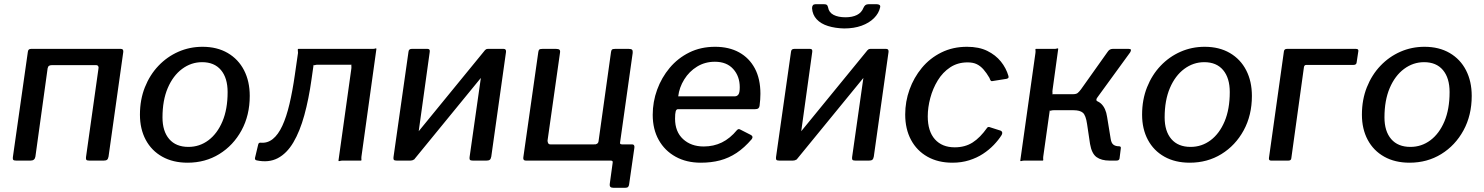

<svg xmlns="http://www.w3.org/2000/svg" viewBox="-20 -762 7043 911"><path d="M57 0Q46 0 43 -3.5Q40 -7 41 -16L112 -515Q113 -530 127 -530H554Q566 -530 565 -516L495 -19Q493 -8 488 -4Q483 0 472 0H404Q393 0 390 -3.5Q387 -7 388 -16L447 -435Q449 -443 446 -448Q443 -453 435 -453H227Q218 -453 213 -450Q208 -447 206 -438L148 -19Q145 0 125 0Z M870 10Q801 10 750 -18.5Q699 -47 671.5 -98.5Q644 -150 644 -218Q644 -289 667.5 -348Q691 -407 732 -450Q773 -493 826.5 -516.5Q880 -540 941 -540Q1010 -540 1060.5 -510.5Q1111 -481 1138 -428.5Q1165 -376 1165 -307Q1165 -215 1126 -143.5Q1087 -72 1020.5 -31Q954 10 870 10ZM874 -65Q927 -65 969 -96.5Q1011 -128 1035.5 -186Q1060 -244 1060 -325Q1060 -392 1028.5 -429.5Q997 -467 939 -467Q887 -467 844 -435Q801 -403 776 -344.5Q751 -286 751 -205Q751 -139 783 -102Q815 -65 874 -65Z M1198 -1Q1188 -3 1190 -13L1205 -76Q1207 -86 1217 -85Q1249 -82 1274.5 -102.5Q1300 -123 1319.5 -165Q1339 -207 1353.5 -268.5Q1368 -330 1379 -407L1394 -511Q1394 -520 1393 -525Q1392 -530 1396 -530H1748Q1757 -530 1761 -532Q1765 -534 1766 -530L1695 -19Q1694 -11 1695 -5.5Q1696 0 1692 0H1605Q1597 0 1592 2Q1587 4 1586 0L1647 -436Q1648 -445 1647 -450Q1646 -455 1650 -455H1487Q1479 -455 1474 -453Q1469 -451 1468 -455L1458 -385Q1445 -292 1424 -215.5Q1403 -139 1372 -86.5Q1341 -34 1298 -11.5Q1255 11 1198 -1Z M2019 -516 1950 -19Q1947 0 1927 0H1863Q1852 0 1849 -3.5Q1846 -7 1847 -16L1918 -515Q1919 -530 1933 -530H2009Q2021 -530 2019 -516ZM2381 -516 2311 -19Q2309 -8 2304 -4Q2299 0 2288 0H2224Q2213 0 2210 -3.5Q2207 -7 2208 -16L2279 -515Q2281 -530 2294 -530H2370Q2382 -530 2381 -516ZM2282 -525 2335 -482 1944 -4 1892 -48Z M2475 0Q2461 0 2463 -15L2534 -514Q2535 -523 2538.5 -526.5Q2542 -530 2553 -530H2619Q2630 -530 2634.5 -526Q2639 -522 2637 -511L2578 -95Q2578 -88 2581 -82.5Q2584 -77 2591 -77H2798Q2807 -76 2813 -80Q2819 -84 2820 -92L2879 -514Q2880 -523 2883.5 -526.5Q2887 -530 2898 -530H2964Q2975 -530 2979 -526Q2983 -522 2982 -511L2912 -14Q2910 0 2898 0ZM2890 129Q2871 129 2873 112L2887 10Q2889 0 2878 0H2833L2843 -77H2919L2922 -87Q2920 -77 2931 -77H2979Q2992 -77 2990 -61L2965 113Q2964 121 2960 125Q2956 129 2947 129Z M3305 10Q3237 10 3185.5 -18.5Q3134 -47 3105.5 -98Q3077 -149 3077 -217Q3077 -279 3098 -336.5Q3119 -394 3157.5 -440Q3196 -486 3250.5 -513Q3305 -540 3373 -540Q3439 -540 3487 -513.5Q3535 -487 3561.5 -437.5Q3588 -388 3588 -317Q3588 -304 3587 -289.5Q3586 -275 3584 -260Q3583 -252 3578 -248Q3573 -244 3563 -244H3197Q3189 -244 3186 -233.5Q3183 -223 3183 -199Q3183 -137 3221 -102Q3259 -67 3319 -67Q3366 -67 3405 -86Q3444 -105 3477 -145Q3482 -150 3486 -149.5Q3490 -149 3495 -146L3542 -122Q3556 -115 3547 -102Q3512 -61 3475 -36.5Q3438 -12 3396.5 -1Q3355 10 3305 10ZM3467 -305Q3477 -305 3483.5 -313.5Q3490 -322 3490 -348Q3490 -400 3459 -434.5Q3428 -469 3372 -469Q3325 -469 3287.5 -446Q3250 -423 3226.5 -385Q3203 -347 3198 -305Z M3834 -516 3765 -19Q3762 0 3742 0H3678Q3667 0 3664 -3.5Q3661 -7 3662 -16L3733 -515Q3734 -530 3748 -530H3824Q3836 -530 3834 -516ZM4196 -516 4126 -19Q4124 -8 4119 -4Q4114 0 4103 0H4039Q4028 0 4025 -3.5Q4022 -7 4023 -16L4094 -515Q4096 -530 4109 -530H4185Q4197 -530 4196 -516ZM4097 -525 4150 -482 3759 -4 3707 -48ZM3985 -627Q3943 -628 3909 -638.5Q3875 -649 3855 -670.5Q3835 -692 3833 -723Q3833 -732 3837 -737Q3841 -742 3849 -742H3890Q3899 -742 3903 -739Q3907 -736 3909 -727Q3913 -703 3935 -691.5Q3957 -680 3992 -680Q4024 -680 4046 -691Q4068 -702 4077 -725Q4081 -734 4086.5 -738Q4092 -742 4101 -742H4140Q4148 -742 4153 -738.5Q4158 -735 4156 -727Q4150 -699 4127 -676Q4104 -653 4068 -640Q4032 -627 3985 -627Z M4568 -540Q4625 -540 4664.5 -520.5Q4704 -501 4729 -470Q4754 -439 4765 -401Q4766 -395 4764.5 -392.5Q4763 -390 4756 -388L4687 -377Q4683 -376 4680 -380.5Q4677 -385 4675 -392Q4661 -416 4646.5 -432.5Q4632 -449 4614.5 -457.5Q4597 -466 4571 -466Q4524 -466 4488.5 -442.5Q4453 -419 4429.5 -380.5Q4406 -342 4394 -297Q4382 -252 4382 -210Q4382 -139 4416 -101Q4450 -63 4510 -63Q4559 -63 4595 -86Q4631 -109 4664 -156Q4669 -162 4678 -158L4728 -142Q4732 -141 4734.5 -135.5Q4737 -130 4733 -122Q4718 -98 4695.5 -74.5Q4673 -51 4644 -32Q4615 -13 4578.5 -1.5Q4542 10 4499 10Q4431 10 4380.5 -18.5Q4330 -47 4302.5 -98.5Q4275 -150 4275 -219Q4275 -280 4295.5 -337Q4316 -394 4354 -440Q4392 -486 4446.5 -513Q4501 -540 4568 -540Z M4821 0 4893 -511Q4894 -520 4893 -525Q4892 -530 4895 -530H4983Q4991 -530 4995.5 -532Q5000 -534 5001 -530L4974 -334Q4973 -326 4974 -320.5Q4975 -315 4971 -315H5097L5130 -292Q5182 -291 5204.5 -270Q5227 -249 5233 -207L5250 -103Q5253 -83 5263 -75.5Q5273 -68 5289 -68Q5300 -68 5298 -58L5292 -10Q5291 -5 5287.5 -2.5Q5284 0 5276 0H5245Q5206 0 5183 -16.5Q5160 -33 5152 -79L5138 -173Q5132 -215 5118 -227Q5104 -239 5074 -239H4979Q4971 -239 4966.5 -237Q4962 -235 4961 -239L4930 -19Q4929 -11 4930 -5.5Q4931 0 4927 0H4840Q4832 0 4827 2Q4822 4 4821 0ZM5070 -273V-315Q5086 -315 5093 -320.5Q5100 -326 5109 -338L5234 -514Q5239 -522 5245 -526Q5251 -530 5259 -530H5336Q5345 -530 5346 -525.5Q5347 -521 5342 -513L5187 -300Q5176 -286 5189 -280Z M5625 10Q5556 10 5505 -18.5Q5454 -47 5426.5 -98.5Q5399 -150 5399 -218Q5399 -289 5422.5 -348Q5446 -407 5487 -450Q5528 -493 5581.5 -516.5Q5635 -540 5696 -540Q5765 -540 5815.5 -510.5Q5866 -481 5893 -428.5Q5920 -376 5920 -307Q5920 -215 5881 -143.5Q5842 -72 5775.5 -31Q5709 10 5625 10ZM5629 -65Q5682 -65 5724 -96.5Q5766 -128 5790.5 -186Q5815 -244 5815 -325Q5815 -392 5783.5 -429.5Q5752 -467 5694 -467Q5642 -467 5599 -435Q5556 -403 5531 -344.5Q5506 -286 5506 -205Q5506 -139 5538 -102Q5570 -65 5629 -65Z M6011 0Q5999 0 6001 -13L6072 -519Q6074 -530 6086 -530H6414Q6420 -530 6423 -527.5Q6426 -525 6425 -519L6417 -466Q6416 -454 6402 -454H6178Q6169 -454 6167 -444L6107 -11Q6106 0 6093 0Z M6668 10Q6599 10 6548 -18.5Q6497 -47 6469.5 -98.5Q6442 -150 6442 -218Q6442 -289 6465.5 -348Q6489 -407 6530 -450Q6571 -493 6624.5 -516.5Q6678 -540 6739 -540Q6808 -540 6858.5 -510.5Q6909 -481 6936 -428.5Q6963 -376 6963 -307Q6963 -215 6924 -143.5Q6885 -72 6818.5 -31Q6752 10 6668 10ZM6672 -65Q6725 -65 6767 -96.5Q6809 -128 6833.5 -186Q6858 -244 6858 -325Q6858 -392 6826.5 -429.5Q6795 -467 6737 -467Q6685 -467 6642 -435Q6599 -403 6574 -344.5Q6549 -286 6549 -205Q6549 -139 6581 -102Q6613 -65 6672 -65Z"/></svg>

Font: Libre Franklin Medium
Style: Italic
Weight: 500
Italic angle: -8°
Designer: Pablo Impallari, Rodrigo Fuenzalida, Nhung Nguyen
Foundry: Impallari Type
Version: Version 3.000